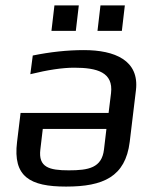

<svg xmlns="http://www.w3.org/2000/svg" viewBox="-20 -679 523 709"><path d="M224 10C361 10 443 -26 459 -155L482 -346C495 -456 404 -494 290 -494C228 -494 165 -487 101 -474L92 -405C157 -421 211 -429 254 -429C339 -429 399 -412 390 -335L381 -262H56L43 -155C27 -26 91 10 224 10ZM234 -50C162 -50 121 -61 129 -127L138 -203H373L364 -127C356 -59 307 -50 234 -50ZM260 -565 271 -659H181L170 -565ZM430 -565 441 -659H351L340 -565Z"/></svg>

Font: Gamestation Display
Style: Italic
Weight: 400
Designer: Jonas Hecksher
Foundry: Jonas Hecksher, Playtypeª, e-types AS
Version: Version 1.003